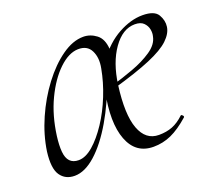

<svg xmlns="http://www.w3.org/2000/svg" viewBox="-80 -503 689 619"><g transform="rotate(-20 264.5 -193.0)"><path d="M80 13Q48 13 31.5 -11Q15 -35 22 -91Q30 -146 54 -200.5Q78 -255 112 -300Q146 -345 184 -372Q222 -399 258 -399Q282 -399 302.5 -383.5Q323 -368 325 -332Q315 -310 304 -289.5Q293 -269 285 -246Q259 -172 224.5 -113Q190 -54 152.5 -20.5Q115 13 80 13ZM109 -30Q133 -30 159 -52.5Q185 -75 209.5 -112Q234 -149 252 -194Q270 -239 278 -283Q285 -318 272.5 -343Q260 -368 228 -367Q196 -366 162.5 -334Q129 -302 103.5 -248.5Q78 -195 69 -127Q65 -96 67 -74Q69 -52 79.5 -41Q90 -30 109 -30ZM351 12Q290 12 267 -48Q244 -108 265 -211L301 -305Q335 -352 378 -375.5Q421 -399 461 -399Q502 -399 514 -378.5Q526 -358 523 -337Q520 -315 498 -294Q476 -273 427.5 -252.5Q379 -232 295 -208L296 -220Q330 -230 368.5 -244Q407 -258 436 -277.5Q465 -297 470 -323Q473 -334 470.5 -347Q468 -360 458 -370Q448 -380 428 -380Q386 -380 353.5 -334Q321 -288 311 -215Q298 -117 316.5 -67.5Q335 -18 380 -18Q406 -18 426.5 -26Q447 -34 467 -53Q469 -55 473 -51Q477 -47 475 -44Q441 -14 412 -1Q383 12 351 12Z"/></g></svg>

Font: Cormorant Light Light
Style: Italic
Weight: 300
Italic angle: -10°
Version: Version 4.000